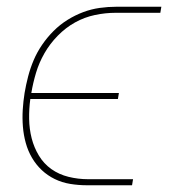

<svg xmlns="http://www.w3.org/2000/svg" viewBox="-20 -550 540 570"><path d="M238 0Q213 0 188.5 -4Q164 -8 142.5 -18.5Q121 -29 104 -45Q87 -61 75 -81.5Q63 -102 56.5 -125.5Q50 -149 48 -174Q46 -199 47.5 -224Q49 -249 53 -274Q57 -298 63.5 -323Q70 -348 80 -371.5Q90 -395 105 -417Q120 -439 139 -458Q158 -477 180.5 -491Q203 -505 227 -514Q251 -523 276 -526.5Q301 -530 326 -530H459L456 -512H323Q293 -512 262 -505.5Q231 -499 203 -483.5Q175 -468 151.5 -444Q128 -420 112 -392Q96 -364 87 -334Q78 -304 73 -274H333L330 -256H70Q66 -227 66.5 -197Q67 -167 74 -139.5Q81 -112 95.5 -88Q110 -64 132.5 -48Q155 -32 183.5 -25Q212 -18 241 -18H375L372 0Z"/></svg>

Font: Iosevka Curly Thin Oblique
Style: Regular
Weight: 100
Italic angle: -9°
Monospace: yes
Designer: Belleve Invis
Foundry: Belleve Invis
Version: Version 11.1.0; ttfautohint (v1.8.3)